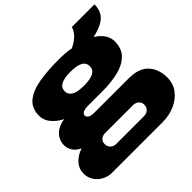

<svg xmlns="http://www.w3.org/2000/svg" viewBox="-206 -819 1222 1222"><g transform="rotate(-45 404.5 -208.5)"><path d="M132 210Q97 210 66.5 194Q36 178 17.5 149.5Q-1 121 -1 86Q-1 43 27.5 11Q56 -21 104 -37Q70 -53 54.5 -77.5Q39 -102 39 -130Q39 -177 71.5 -208.5Q104 -240 157 -247Q116 -267 87.5 -300.5Q59 -334 59 -374Q59 -442 103 -478Q147 -514 223.5 -527Q300 -540 397 -540Q428 -540 456.5 -538Q485 -536 511 -531Q564 -558 584.5 -585.5Q605 -613 605 -627H810Q810 -584 792 -556Q774 -528 740 -511Q706 -494 659 -484Q695 -462 715 -433Q735 -404 735 -369Q735 -305 698 -268Q661 -231 598 -215.5Q535 -200 456 -200H329Q295 -200 280.5 -192Q266 -184 266 -171Q266 -158 278.5 -149Q291 -140 329 -140H631Q723 -140 766 -92.5Q809 -45 809 29Q809 85 778 125.5Q747 166 696.5 188Q646 210 587 210ZM279 99H530Q545 99 557 93Q569 87 576 75.5Q583 64 583 49Q583 26 567.5 13Q552 0 530 0H279Q257 0 242 12.5Q227 25 227 48Q227 71 242 85Q257 99 279 99ZM398 -308Q454 -308 482.5 -323Q511 -338 511 -370Q511 -402 482.5 -417Q454 -432 398 -432Q343 -432 314 -417Q285 -402 285 -370Q285 -349 298 -335Q311 -321 336 -314.5Q361 -308 398 -308Z"/></g></svg>

Font: Archivo SemiBold Expanded Black
Style: Regular
Weight: 900
Width: 7
Version: Version 2.001